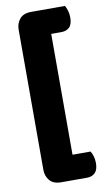

<svg xmlns="http://www.w3.org/2000/svg" viewBox="-89 -700 474 870"><g transform="rotate(-10 148.0 -265.0)"><path d="M275 -657Q281 -648 285.5 -633Q290 -618 290 -602Q290 -570 276 -556.5Q262 -543 239 -543H192V13H275Q281 22 285.5 36.5Q290 51 290 68Q290 99 276 113Q262 127 239 127H120Q84 127 67 106.5Q50 86 50 58V-588Q50 -616 67 -636.5Q84 -657 120 -657Z"/></g></svg>

Font: Baloo Paaji 2
Style: Bold
Weight: 700
Designer: Shuchita Grover, Noopur Datye and Ek Type
Foundry: Ek Type
Version: Version 1.640;hotconv 1.0.111;makeotfexe 2.5.65597; ttfautoh